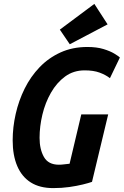

<svg xmlns="http://www.w3.org/2000/svg" viewBox="-20 -950 635 985"><path d="M253 15Q184 15 138 -14Q92 -43 68.5 -98Q45 -153 45 -230Q45 -297 60.5 -365.5Q76 -434 106.5 -495.5Q137 -557 183 -605Q229 -653 290.5 -681Q352 -709 428 -709Q476 -709 510.5 -698.5Q545 -688 566.5 -675Q588 -662 595 -655L544 -549Q522 -566 491 -577.5Q460 -589 414 -589Q357 -589 314 -557.5Q271 -526 241.5 -474.5Q212 -423 197.5 -362Q183 -301 183 -243Q183 -184 205.5 -144.5Q228 -105 282 -105Q296 -105 310 -107Q324 -109 337 -110L397 -363H535L452 -17Q435 -11 404.5 -3.5Q374 4 335.5 9.5Q297 15 253 15ZM338 -723 287 -798 464 -930 532 -825Z"/></svg>

Font: Ubuntu Sans Mono
Style: Italic
Weight: 400
Italic angle: -13.5°
Monospace: yes
Designer: Dalton Maag Ltd
Foundry: Dalton Maag Ltd
Version: Version 1.006